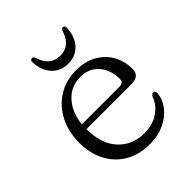

<svg xmlns="http://www.w3.org/2000/svg" viewBox="-190 -771 892 892"><g transform="rotate(-45 255.5 -325.0)"><path d="M465 -293.5Q465 -247 412 -247H115.5Q116 -149 165.5 -96Q215 -43 293 -43Q349.5 -43 388 -70.5Q426.5 -98 439 -135.5Q446.5 -149 455 -149Q467.5 -148.5 467 -132.5Q464 -94 438.8 -61.2Q413.5 -28.5 371.2 -8.8Q329 11 275.5 11Q205.5 11 154.2 -19Q103 -49 75 -102.5Q47 -156 47 -226.5Q47 -297 75.5 -353.2Q104 -409.5 155.5 -442.2Q207 -475 276 -475Q331.5 -475 374 -452Q416.5 -429 440.8 -388Q465 -347 465 -293.5ZM267 -439Q205.5 -439 164.8 -394.8Q124 -350.5 116.5 -278H363Q390.5 -278 390.5 -301.5Q390.5 -362.5 356.8 -400.8Q323 -439 267 -439ZM271.5 -574Q303.5 -574 325.2 -591.8Q347 -609.5 360 -648.5Q365 -659.5 373 -659.5Q385.5 -659.5 384.5 -643Q381.5 -587.5 350.8 -554.5Q320 -521.5 271.5 -521.5Q222.5 -521.5 191.5 -554.5Q160.5 -587.5 158 -643Q157 -659.5 169.5 -659.5Q177.5 -659.5 182.5 -648.5Q195 -609.5 217 -591.8Q239 -574 271.5 -574Z"/></g></svg>

Font: Fraunces 9pt Soft Light
Style: Regular
Weight: 300
Version: Version 1.000;[0bf87f6ff]